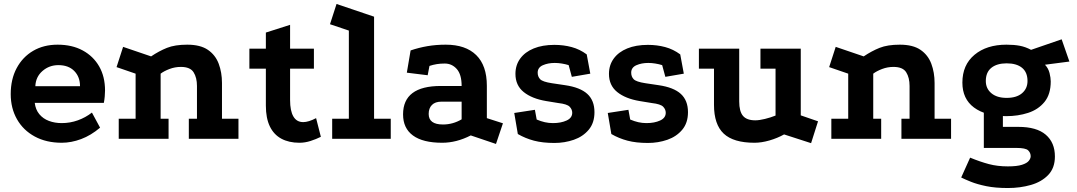

<svg xmlns="http://www.w3.org/2000/svg" viewBox="-20 -699 5424 967"><path d="M484 -56Q438 -17 388.5 1.5Q339 20 291 20Q213 20 155 -11.5Q97 -43 65.5 -98.5Q34 -154 34 -225Q34 -300 64 -356Q94 -412 147 -443Q200 -474 270 -474Q343 -474 396.5 -445Q450 -416 479.5 -364.5Q509 -313 509 -243Q509 -230 507.5 -213Q506 -196 503 -181H155Q159 -147 178 -124Q197 -101 226.5 -90Q256 -79 291 -79Q333 -79 372 -93Q411 -107 443 -132ZM383 -265Q383 -312 354 -341.5Q325 -371 274 -371Q228 -371 194 -341.5Q160 -312 158 -265Z M578 0V-101H663V-328L567 -361L600 -463L741 -415Q781 -442 821 -458Q861 -474 923 -474Q989 -474 1027 -448Q1065 -422 1081.5 -378Q1098 -334 1098 -281V-101H1181V0H931V-101H972V-266Q972 -308 955 -335Q938 -362 891 -362Q861 -362 833.5 -351.5Q806 -341 789 -328V-101H829V0Z M1488 20Q1435 20 1397 -0.5Q1359 -21 1339 -62.5Q1319 -104 1319 -167V-353H1236V-454H1319V-535L1441 -574V-454H1561V-353H1441V-195Q1441 -141 1457.5 -112.5Q1474 -84 1507 -84Q1534 -84 1572 -104L1596 -10Q1572 2 1544 11Q1516 20 1488 20Z M1653 0V-101H1737V-545L1642 -577L1675 -679L1864 -615V-101H1948V0Z M2351 -17Q2279 20 2207 20Q2110 20 2060 -16.5Q2010 -53 2010 -123Q2010 -266 2200 -266H2305Q2305 -324 2280.5 -351.5Q2256 -379 2220 -379Q2198 -379 2179.5 -376Q2161 -373 2143 -367L2134 -320L2029 -333L2048 -445Q2089 -459 2132.5 -466.5Q2176 -474 2225 -474Q2325 -474 2378.5 -421.5Q2432 -369 2432 -267V-104L2513 -78L2478 26ZM2203 -187Q2172 -187 2155.5 -170.5Q2139 -154 2139 -125Q2139 -72 2211 -72Q2261 -72 2305 -98V-187Z M2844 -371Q2828 -376 2809.5 -379Q2791 -382 2774 -382Q2740 -382 2714 -370.5Q2688 -359 2688 -333Q2688 -313 2700.5 -300Q2713 -287 2759 -280L2826 -270Q2902 -259 2938 -226Q2974 -193 2974 -134Q2974 -80 2945 -45.5Q2916 -11 2870 5Q2824 21 2772 21Q2713 21 2669.5 9.5Q2626 -2 2588 -24L2570 -130L2674 -146L2683 -97Q2704 -88 2724 -83.5Q2744 -79 2765 -79Q2805 -79 2833.5 -92Q2862 -105 2862 -131Q2862 -148 2849 -161.5Q2836 -175 2792 -180L2731 -190Q2659 -202 2617.5 -235.5Q2576 -269 2576 -327Q2576 -371 2600 -404Q2624 -437 2668 -455Q2712 -473 2772 -473Q2818 -473 2859 -462Q2900 -451 2935 -425L2953 -328L2860 -312Z M3315 -371Q3299 -376 3280.5 -379Q3262 -382 3245 -382Q3211 -382 3185 -370.5Q3159 -359 3159 -333Q3159 -313 3171.5 -300Q3184 -287 3230 -280L3297 -270Q3373 -259 3409 -226Q3445 -193 3445 -134Q3445 -80 3416 -45.5Q3387 -11 3341 5Q3295 21 3243 21Q3184 21 3140.5 9.5Q3097 -2 3059 -24L3041 -130L3145 -146L3154 -97Q3175 -88 3195 -83.5Q3215 -79 3236 -79Q3276 -79 3304.5 -92Q3333 -105 3333 -131Q3333 -148 3320 -161.5Q3307 -175 3263 -180L3202 -190Q3130 -202 3088.5 -235.5Q3047 -269 3047 -327Q3047 -371 3071 -404Q3095 -437 3139 -455Q3183 -473 3243 -473Q3289 -473 3330 -462Q3371 -451 3406 -425L3424 -328L3331 -312Z M3929 -22Q3895 -3 3855 8.5Q3815 20 3780 20Q3674 20 3625 -26Q3576 -72 3576 -171V-353H3500V-454H3703V-188Q3703 -138 3722 -115.5Q3741 -93 3784 -93Q3804 -93 3832.5 -100Q3861 -107 3886 -117V-353H3810V-454H4013V-118L4100 -88L4065 22Z M4167 0V-101H4252V-328L4156 -361L4189 -463L4330 -415Q4370 -442 4410 -458Q4450 -474 4512 -474Q4578 -474 4616 -448Q4654 -422 4670.5 -378Q4687 -334 4687 -281V-101H4770V0H4520V-101H4561V-266Q4561 -308 4544 -335Q4527 -362 4480 -362Q4450 -362 4422.5 -351.5Q4395 -341 4378 -328V-101H4418V0Z M5048 -114Q4944 -114 4885.5 -157.5Q4827 -201 4827 -283Q4827 -372 4888 -423Q4949 -474 5049 -474Q5087 -474 5116 -468.5Q5145 -463 5173 -448L5327 -501L5366 -389L5243 -373Q5260 -355 5266 -331Q5272 -307 5272 -289Q5272 -224 5240.5 -185.5Q5209 -147 5158 -130.5Q5107 -114 5048 -114ZM5056 248Q4993 248 4947 238.5Q4901 229 4870 216.5Q4839 204 4821 195L4866 95Q4917 116 4960.5 127.5Q5004 139 5056 139Q5102 139 5127 131Q5152 123 5161.5 111Q5171 99 5171 88Q5171 71 5158.5 58.5Q5146 46 5098 46H4935V-148L5031 -130V-60H5109Q5201 -60 5247 -20.5Q5293 19 5293 89Q5293 147 5259.5 182Q5226 217 5172 232.5Q5118 248 5056 248ZM5050 -206Q5100 -206 5127.5 -229.5Q5155 -253 5155 -291Q5155 -335 5127.5 -357.5Q5100 -380 5050 -380Q5001 -380 4973 -357.5Q4945 -335 4945 -291Q4945 -253 4973 -229.5Q5001 -206 5050 -206Z"/></svg>

Font: Podkova ExtraBold
Style: Regular
Weight: 800
Designer: Ilya Yudin
Foundry: Cyreal (www.cyreal.org)
Version: Version 2.103